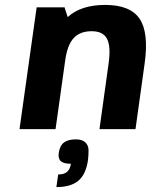

<svg xmlns="http://www.w3.org/2000/svg" viewBox="-20 -530 626 788"><path d="M246.1 -500 245.1 -499 257.8 -460Q312.5 -509.8 411.6 -509.8Q514.6 -509.8 553 -452.9Q591.3 -396 573.7 -270L536.1 0H388.2L425.8 -270Q435.5 -339.8 419.2 -370.8Q402.8 -401.9 356.4 -401.9Q308.1 -401.9 282.2 -373.5Q256.3 -345.2 247.6 -282.2L208 0H60.1L130.4 -500ZM291 42Q316.9 42 329.8 54Q342.8 65.9 343.3 84.7Q343.8 103.5 341.3 126Q333 185.1 302 211.4Q271 237.8 211.4 237.8L218.8 186Q242.7 186 255.1 175.5Q267.6 165 271 142.1Q241.7 142.1 229.7 131.6Q217.8 121.1 221.2 97.2Q225.6 67.4 242.7 54.7Q259.8 42 291 42Z"/></svg>

Font: Fivo Sans
Style: Italic
Weight: 700
Designer: Alexander Slobzheninov
Foundry: Alexander Slobzheninov
Version: 1.0